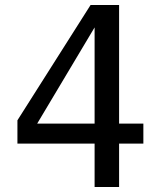

<svg xmlns="http://www.w3.org/2000/svg" viewBox="-20 -749 642 769"><path d="M358.9 -173.8H49.8V-267.1L342.8 -729H457V-253.9H554.2V-173.8H457V0H358.9ZM358.9 -253.9V-639.2L128.9 -253.9Z"/></svg>

Font: Hack
Style: Regular
Weight: 400
Monospace: yes
Designer: Christopher Simpkins
Foundry: Christopher Simpkins
Version: Version 2.019; ttfautohint (v1.4.1) -l 4 -r 80 -G 350 -x 0 -